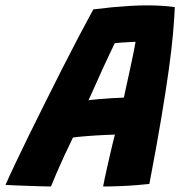

<svg xmlns="http://www.w3.org/2000/svg" viewBox="-72 -688 672 716"><path d="M118 7.5Q105.5 7.5 83.8 6.8Q62 6 36.5 5.2Q11 4.5 -12.5 3.5Q-36 2.5 -51.5 1.5Q-38 -29.5 -15.2 -77.5Q7.5 -125.5 36.2 -184Q65 -242.5 96.8 -306.2Q128.5 -370 160.5 -433Q192.5 -496 222.2 -552.5Q252 -609 276 -653Q311 -657.5 345.2 -660.8Q379.5 -664 412.5 -666Q445.5 -668 477 -668Q503.5 -668 529.2 -666.5Q555 -665 580 -661.5Q578 -617.5 573 -560.5Q568 -503.5 557.2 -426.2Q546.5 -349 529 -244.8Q511.5 -140.5 485 -2Q468 0 436.8 2.5Q405.5 5 372 6.2Q338.5 7.5 312.5 7.5Q315 -6.5 319 -25.2Q323 -44 327.8 -65Q332.5 -86 337.5 -107.5Q342.5 -129 347.2 -149Q352 -169 356.5 -186Q340.5 -185.5 322 -184.8Q303.5 -184 284.5 -182.8Q265.5 -181.5 248.5 -180.2Q231.5 -179 218.8 -177.5Q206 -176 200 -175Q183.5 -141 167.5 -106.5Q151.5 -72 138.8 -42.2Q126 -12.5 118 7.5ZM258 -314Q270 -316 295 -318.2Q320 -320.5 346.8 -322Q373.5 -323.5 390 -324Q392 -334.5 398.5 -363.8Q405 -393 412.5 -427.8Q420 -462.5 426 -491.8Q432 -521 433.5 -532Q425.5 -532 409.2 -531Q393 -530 377.5 -529Q362 -528 356 -527Q349 -512.5 336.8 -486.8Q324.5 -461 310.2 -429.8Q296 -398.5 282.5 -368.2Q269 -338 258 -314Z"/></svg>

Font: Grandstander Thin
Style: Bold Italic
Weight: 700
Italic angle: -15°
Version: Version 1.200